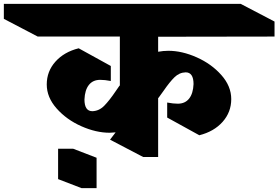

<svg xmlns="http://www.w3.org/2000/svg" viewBox="-185 -806 1447 998"><path d="M637 -537Q664 -542 690 -542Q761 -542 837.5 -508Q914 -474 965.5 -416Q1017 -358 1017 -291Q1017 -223 972 -172.5Q927 -122 851 -103L684 -195V-273Q716 -267 739 -267Q777 -267 798 -293.5Q819 -320 821 -369Q821 -430 780 -430Q747 -429 722 -404.5Q697 -380 666 -335Q647 -308 640 -299L637 -296V10H559L387 -80L416 -118Q396 -116 385 -116Q314 -116 237.5 -150Q161 -184 109.5 -242Q58 -300 58 -367Q58 -435 103 -485.5Q148 -536 224 -555L391 -463V-385Q360 -391 336 -391Q298 -391 277 -364.5Q256 -338 254 -289Q254 -228 295 -228Q330 -229 357 -256.5Q384 -284 417 -333L435 -359L438 -362V-616H11L-165 -708V-786H1066L1242 -694V-616L637 -615ZM317 172H239L117 125V-33H195L317 14Z"/></svg>

Font: Inknut Antiqua Black
Style: Regular
Weight: 900
Designer: Claus Eggers Sørensen
Foundry: Claus Eggers Sørensen
Version: Version 1.003; ttfautohint (v1.8.2) -l 8 -r 50 -G 200 -x 14 